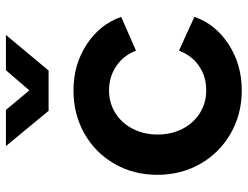

<svg xmlns="http://www.w3.org/2000/svg" viewBox="-114 -710 836 648"><g transform="rotate(-90 304.0 -386.0)"><path d="M38 -273Q38 -353 75 -417.5Q112 -482 177 -519Q242 -556 323 -556Q410 -556 478 -511.5Q546 -467 571 -395L457 -345Q441 -387 405 -411.5Q369 -436 323 -436Q281 -436 247 -415Q213 -394 193.5 -356.5Q174 -319 174 -272Q174 -225 193.5 -187.5Q213 -150 247 -129Q281 -108 323 -108Q370 -108 405.5 -132.5Q441 -157 457 -200L571 -148Q547 -77 478.5 -32.5Q410 12 323 12Q243 12 177.5 -25.5Q112 -63 75 -128Q38 -193 38 -273ZM135 -784H257L323 -705L391 -784H510L390 -640H254Z"/></g></svg>

Font: Evergrow Sans
Style: Bold
Weight: 700
Foundry: 10Web
Version: Version 1.000